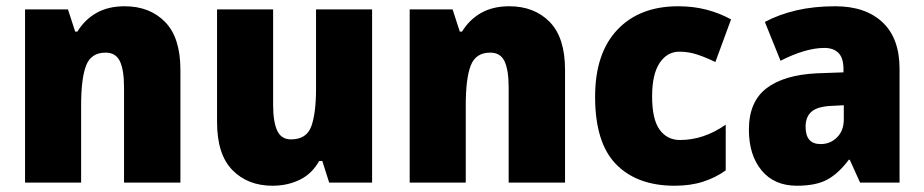

<svg xmlns="http://www.w3.org/2000/svg" viewBox="-20 -583 2950 613"><path d="M378 -563Q458 -563 507 -513Q556 -463 556 -360V0H376V-304Q376 -359 363 -387Q350 -415 317 -415Q271 -415 255 -374Q239 -333 239 -246V0H60V-553H197L220 -482H227Q251 -521 288.5 -542Q326 -563 378 -563Z M1168 -553V0H1031L1009 -69H999Q976 -28 937 -9Q898 10 850 10Q771 10 722 -40Q673 -90 673 -193V-553H852V-249Q852 -194 865 -166Q878 -138 909 -138Q959 -138 974 -180Q989 -222 989 -299V-553Z M1606 -563Q1686 -563 1735 -513Q1784 -463 1784 -360V0H1604V-304Q1604 -359 1591 -387Q1578 -415 1545 -415Q1499 -415 1483 -374Q1467 -333 1467 -246V0H1288V-553H1425L1448 -482H1455Q1479 -521 1516.5 -542Q1554 -563 1606 -563Z M2134 10Q2014 10 1947 -58.5Q1880 -127 1880 -274Q1880 -413 1951 -488Q2022 -563 2145 -563Q2194 -563 2236 -552Q2278 -541 2314 -521L2264 -385Q2233 -400 2205.5 -409Q2178 -418 2149 -418Q2110 -418 2086 -382Q2062 -346 2062 -275Q2062 -202 2086 -169Q2110 -136 2151 -136Q2227 -136 2297 -185V-39Q2265 -16 2225 -3Q2185 10 2134 10Z M2647 -563Q2743 -563 2797.5 -512Q2852 -461 2852 -363V0H2726L2693 -73H2690Q2658 -30 2622 -10Q2586 10 2524 10Q2452 10 2411.5 -39Q2371 -88 2371 -169Q2371 -258 2427 -301Q2483 -344 2589 -349L2673 -352V-362Q2673 -398 2657 -414Q2641 -430 2612 -430Q2582 -430 2546.5 -419.5Q2511 -409 2472 -389L2422 -513Q2467 -537 2523 -550Q2579 -563 2647 -563ZM2635 -245Q2590 -243 2571 -226.5Q2552 -210 2552 -178Q2552 -123 2600 -123Q2631 -123 2652.5 -144.5Q2674 -166 2674 -202V-247Z"/></svg>

Font: Noto Sans Hebrew SemiCondensed Black
Style: Regular
Weight: 900
Width: 4
Designer: Ben Nathan
Foundry: Google LLC
Version: Version 3.001; ttfautohint (v1.8.4.7-5d5b)